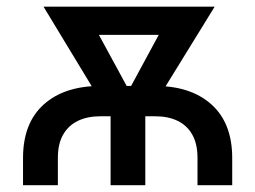

<svg xmlns="http://www.w3.org/2000/svg" viewBox="-20 -542 747 562"><path d="M47.4 0V-79.6Q47.4 -181.6 107.9 -236.1Q168.5 -290.5 274.4 -290.5H433.6Q538.6 -290.5 599.1 -236.1Q659.7 -181.6 659.7 -79.6V0H558.1V-80.1Q558.1 -120.1 543.2 -147.2Q528.3 -174.3 500.5 -188Q472.7 -201.7 433.6 -201.7H274.4Q235.8 -201.7 208 -188.2Q180.2 -174.8 164.8 -147.9Q149.4 -121.1 149.4 -80.1V0ZM303.7 0V-266.6H405.3V0ZM298.8 -206.5 107.4 -522.5H224.6L382.3 -232.4L372.1 -206.5ZM342.8 -206.5 334 -235.4 489.3 -522.5H608.4L413.6 -206.5ZM189.5 -439.9V-522.5H542V-439.9Z"/></svg>

Font: Inter 28pt Medium
Style: Regular
Weight: 500
Designer: Rasmus Andersson
Foundry: rsms
Version: Version 4.001;git-66647c0bb